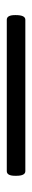

<svg xmlns="http://www.w3.org/2000/svg" viewBox="216 -234 95 566"><g transform="rotate(-90 263.0 48.5)"><path d="M27.3 49.8V45.9Q27.3 21.5 41 21.5H487.3Q501 21.5 501 45.9V47.9Q501 76.2 487.3 76.2H41Q27.3 76.2 27.3 49.8Z"/></g></svg>

Font: Goudy Bookletter 1911
Style: Regular
Weight: 400
Version: Version 2010.07.03